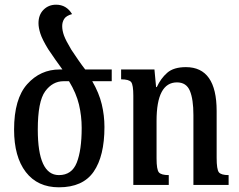

<svg xmlns="http://www.w3.org/2000/svg" viewBox="-20 -788 1018 818"><path d="M425 -247Q425 -296 413.5 -344Q402 -392 373 -442H456V-492H343Q329 -510 314.5 -531Q300 -552 284 -576Q260 -616 252.5 -637Q245 -658 245 -677Q245 -694 253.5 -707.5Q262 -721 287 -728Q263 -768 219 -768Q187 -768 165.5 -746.5Q144 -725 144 -689Q144 -670 152 -645Q160 -620 185 -579Q201 -555 216.5 -533Q232 -511 246 -492H234Q152 -492 96 -429.5Q40 -367 40 -236Q40 -120 90 -55Q140 10 231 10Q333 10 379 -56.5Q425 -123 425 -247ZM231 -42Q141 -42 141 -236Q141 -356 172.5 -399Q204 -442 251 -442H274Q305 -391 316.5 -342.5Q328 -294 328 -243Q328 -148 307 -95Q286 -42 231 -42Z M954 -42Q922 -42 912.5 -54Q903 -66 903 -116V-315Q903 -502 772 -502Q720 -502 692.5 -478Q665 -454 648 -417H645L638 -492H496V-450Q530 -450 539 -438Q548 -426 548 -380V0H699V-42Q667 -42 657 -53.5Q647 -65 647 -113V-273Q647 -437 734 -437Q774 -437 789 -401Q804 -365 804 -298V0H954Z"/></svg>

Font: Noto Serif Armenian ExtraCondensed Semi
Style: Regular
Weight: 600
Width: 3
Designer: Monotype Design Team
Foundry: Monotype Imaging Inc.
Version: Version 1.901